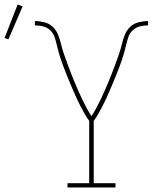

<svg xmlns="http://www.w3.org/2000/svg" viewBox="-104 -828 724 848"><path d="M194 0V-19H290V-294Q279 -309 270 -325Q261 -341 252.5 -357Q244 -373 236.5 -389.5Q229 -406 221.5 -423Q214 -440 207 -457Q200 -474 193 -491Q186 -508 179.5 -525Q173 -542 167 -559Q161 -576 156 -593.5Q151 -611 147 -629Q143 -647 137 -664.5Q131 -682 117.5 -694.5Q104 -707 86 -711.5Q68 -716 50 -716V-735Q71 -735 92.5 -729.5Q114 -724 129.5 -709Q145 -694 153 -673.5Q161 -653 166 -632Q171 -611 178 -590.5Q185 -570 192.5 -550Q200 -530 207.5 -510Q215 -490 223.5 -470Q232 -450 240.5 -430Q249 -410 258.5 -390.5Q268 -371 278 -352Q288 -333 300 -315Q312 -333 322 -352Q332 -371 341.5 -390.5Q351 -410 359.5 -430Q368 -450 376.5 -470Q385 -490 392.5 -510Q400 -530 407.5 -550Q415 -570 422 -590.5Q429 -611 434 -632Q439 -653 447 -673.5Q455 -694 470.5 -709Q486 -724 507.5 -729.5Q529 -735 550 -735V-716Q532 -716 514 -711.5Q496 -707 482.5 -694.5Q469 -682 463 -664.5Q457 -647 453 -629Q449 -611 444 -593.5Q439 -576 433 -559Q427 -542 420.5 -525Q414 -508 407 -491Q400 -474 393 -457Q386 -440 378.5 -423Q371 -406 363.5 -389.5Q356 -373 347.5 -357Q339 -341 330 -325Q321 -309 310 -294V-19H406V0ZM-67 -654 -84 -660 -26 -808 -4 -800Z"/></svg>

Font: Iosevka Slab Thin Extended
Style: Regular
Weight: 100
Width: 7
Monospace: yes
Designer: Belleve Invis
Foundry: Belleve Invis
Version: Version 11.1.1; ttfautohint (v1.8.3)